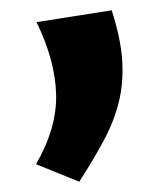

<svg xmlns="http://www.w3.org/2000/svg" viewBox="-20 -163 308 373"><path d="M134 190 50 156Q91 85 89 19.5Q87 -46 51 -120L197 -143Q215 -87 217.5 -44Q220 -1 210.5 36.5Q201 74 181 111Q161 148 134 190Z"/></svg>

Font: Marhey SemiBold
Style: Regular
Weight: 600
Designer: Nur Syamsi & Bustanul Arifin
Foundry: Namelatype
Version: Version 1.000; ttfautohint (v1.8.4.7-5d5b)